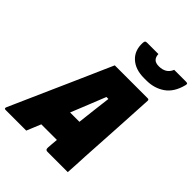

<svg xmlns="http://www.w3.org/2000/svg" viewBox="-318 -1093 1236 1236"><g transform="rotate(45 300.0 -475.0)"><path d="M140 0H-48Q-63 0 -57 -15Q-49 -34 -30.5 -75Q-12 -116 12 -171Q36 -226 64 -288.5Q92 -351 120 -414.5Q148 -478 173 -534.5Q198 -591 217 -634.5Q236 -678 246 -700H546Q557 -700 557 -689Q550 -555 542 -419.5Q534 -284 526 -150Q525 -114 522.5 -76.5Q520 -39 518 0H334Q321 0 317.5 -8Q314 -16 318 -52Q320 -74 322 -97H180Q170 -73 160 -48.5Q150 -24 140 0ZM352 -518Q327 -456 303.5 -397Q280 -338 257 -282H342Q348 -336 355 -395Q362 -454 370 -518ZM537 -950H643Q655 -950 658 -946.5Q661 -943 658 -931Q637 -849 583.5 -812Q530 -775 459 -775H437Q358 -775 312.5 -817Q267 -859 271 -931Q272 -943 276 -946.5Q280 -950 290 -950H393Q394 -924 407.5 -910Q421 -896 451 -896Q481 -896 503 -908.5Q525 -921 537 -950Z"/></g></svg>

Font: Recursive Mn Lnr St XBk
Style: Italic
Weight: 1000
Italic angle: -15°
Monospace: yes
Version: Version 1.079;hotconv 1.0.112;makeotfexe 2.5.65598; ttfautoh